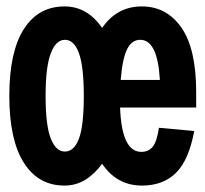

<svg xmlns="http://www.w3.org/2000/svg" viewBox="-20 -566 640 598"><path d="M181 12Q99 12 54 -59.5Q9 -131 9 -267Q9 -404 54 -475Q99 -546 181 -546Q252 -546 298 -479Q344 -546 422 -546Q499 -546 545 -480Q591 -414 591 -279V-231H354Q359 -93 420 -93Q443 -93 456 -109.5Q469 -126 475 -168L585 -158Q568 -67 528 -27.5Q488 12 422 12Q344 12 298 -56Q275 -24 245.5 -6Q216 12 181 12ZM182 -94Q211 -94 226 -134.5Q241 -175 241 -267Q241 -358 226 -400Q211 -442 182 -442Q154 -442 138 -399.5Q122 -357 122 -267Q122 -176 138 -135Q154 -94 182 -94ZM356 -317H478Q474 -382 458.5 -412Q443 -442 417 -442Q390 -442 375.5 -412Q361 -382 356 -317Z"/></svg>

Font: Geist Mono SemiBold
Style: Regular
Weight: 600
Monospace: yes
Designer: Basement.studio, Andrés Briganti, Mateo Zaragoza
Foundry: Basement.studio, Vercel, Andrés Briganti, Guido Ferreyra, Mateo Zaragoza
Version: Version 1.500; ttfautohint (v1.8.4.7-5d5b)